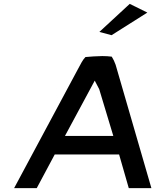

<svg xmlns="http://www.w3.org/2000/svg" viewBox="-20 -983 848 993"><path d="M494 -818 557 -801 742 -918 651 -963ZM763 -10 578 -648C573 -663 566 -677 558 -690C544 -692 525 -693 509 -693C478 -692 448 -691 422 -688C407 -673 397 -651 386 -631L53 -10H170L263 -184H596L646 -10ZM316 -280 470 -566 493 -522 566 -280Z"/></svg>

Font: Bluebird
Style: LiExtObl
Weight: 300
Designer: Jasper
Foundry: Cannot Into Space Fonts
Version: Version 0.98